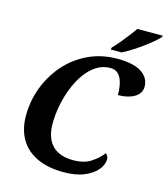

<svg xmlns="http://www.w3.org/2000/svg" viewBox="-134 -1034 997 1147"><g transform="rotate(15 364.5 -460.5)"><path d="M366 10Q271 10 203 -21.5Q135 -53 99 -113.4Q63 -173.8 63 -259.4Q63 -349 94.5 -433Q126 -517 184 -583.5Q242 -650 323.6 -689Q405.2 -728 505 -728Q605 -728 654 -695.3Q703 -662.6 703 -609Q703 -566 663 -542.5Q623 -519 562 -519Q562 -540 559.1 -565.1Q556.3 -590.2 547.6 -612.6Q539 -635 522.2 -649.5Q505.4 -664 477 -664Q429.9 -664 391 -638.5Q352 -613 322 -570.5Q292 -528 271 -474Q250 -420 239.5 -363Q229 -306 229 -252.5Q229 -196.2 248.4 -156.1Q267.9 -116 306.3 -95Q344.7 -74 402 -74Q471 -74 514 -102.5Q557 -131 582 -165Q588 -161 593.5 -151.7Q599 -142.4 599 -131Q599 -98 572 -65.5Q545 -33 493.5 -11.5Q442 10 366 10ZM450 -771 453 -784Q472 -803 493.5 -829Q515 -855 536 -882Q557 -909 572 -931H729L726 -921Q714 -908 690.5 -888Q667 -868 637 -846Q607 -824 576 -804.5Q545 -785 518 -771Z"/></g></svg>

Font: Noto Serif
Style: Italic
Weight: 400
Italic angle: -12°
Designer: Monotype Design Team
Foundry: Monotype Imaging Inc.
Version: Version 2.013